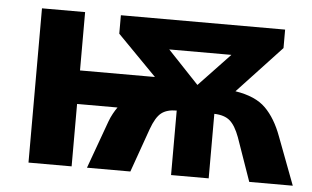

<svg xmlns="http://www.w3.org/2000/svg" viewBox="-43 -599 1079 663"><g transform="rotate(5 496.5 -267.5)"><path d="M350.6 -534.7H919.9V-470.7L767.6 -307.6Q837.4 -296.9 872.8 -261.7Q908.2 -226.6 930.7 -165.5L993.2 0H842.3L789.6 -150.4Q774.9 -189.9 755.9 -206.3Q736.8 -222.7 701.7 -223.6V0H571.3V-223.6Q537.1 -223.6 518.1 -208.5Q499 -193.4 483.9 -151.4L430.2 0H279.8L339.8 -165.5Q345.2 -180.2 352.3 -193.1Q359.4 -206.1 366.7 -216.3H226.6V0H77.1V-534.7H226.6V-332.5H486.3L350.6 -470.7ZM634.8 -317.9 742.7 -431.6H527.3Z"/></g></svg>

Font: Lunasima
Style: Bold
Weight: 700
Designer: The DocRepair Project, Monotype Design Team
Foundry: Google
Version: Version 2.009